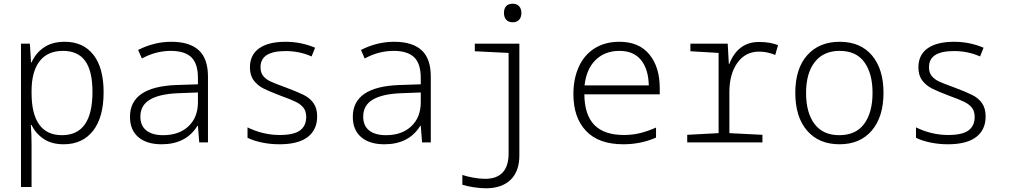

<svg xmlns="http://www.w3.org/2000/svg" viewBox="-20 -767 5440 1034"><path d="M93 -532H141L147 -431H150Q172 -481 216.5 -511.5Q261 -542 329 -542Q428 -542 483 -472Q538 -402 538 -270Q538 -135 481 -62.5Q424 10 323 10Q258 10 215 -19Q172 -48 150 -94H146Q150 -47 150 13V240H93ZM478 -272Q478 -384 439 -438.5Q400 -493 319 -493Q236 -493 193 -437Q150 -381 150 -277V-266Q150 -154 191 -96.5Q232 -39 314 -39Q478 -39 478 -272Z M680 -138Q680 -299 927 -309L1046 -313V-346Q1046 -425 1010 -459Q974 -493 900 -493Q819 -493 744 -452L724 -498Q810 -542 903 -542Q1001 -542 1050.5 -496.5Q1100 -451 1100 -355V0H1053L1046 -89H1043Q982 10 850 10Q770 10 725 -28.5Q680 -67 680 -138ZM1046 -217V-269L939 -265Q839 -261 787.5 -230.5Q736 -200 736 -139Q736 -90 768 -64.5Q800 -39 859 -39Q944 -39 995 -87Q1046 -135 1046 -217Z M1313 -25V-81Q1397 -40 1487 -40Q1562 -40 1595.5 -64.5Q1629 -89 1629 -137Q1629 -168 1614.5 -186.5Q1600 -205 1574 -218Q1548 -231 1490 -252Q1429 -275 1398 -291Q1367 -307 1346.5 -334Q1326 -361 1326 -404Q1326 -472 1376 -507Q1426 -542 1518 -542Q1601 -542 1677 -510L1658 -463Q1593 -492 1518 -492Q1450 -492 1416.5 -470.5Q1383 -449 1383 -405Q1383 -376 1397.5 -358Q1412 -340 1436.5 -328.5Q1461 -317 1519 -296Q1583 -272 1616 -255.5Q1649 -239 1668.5 -211.5Q1688 -184 1688 -140Q1688 -68 1637 -29Q1586 10 1485 10Q1436 10 1390.5 0.5Q1345 -9 1313 -25Z M1880 -138Q1880 -299 2127 -309L2246 -313V-346Q2246 -425 2210 -459Q2174 -493 2100 -493Q2019 -493 1944 -452L1924 -498Q2010 -542 2103 -542Q2201 -542 2250.5 -496.5Q2300 -451 2300 -355V0H2253L2246 -89H2243Q2182 10 2050 10Q1970 10 1925 -28.5Q1880 -67 1880 -138ZM2246 -217V-269L2139 -265Q2039 -261 1987.5 -230.5Q1936 -200 1936 -139Q1936 -90 1968 -64.5Q2000 -39 2059 -39Q2144 -39 2195 -87Q2246 -135 2246 -217Z M2694 -697Q2694 -721 2706 -734Q2718 -747 2741 -747Q2763 -747 2775.5 -733.5Q2788 -720 2788 -697Q2788 -674 2775.5 -660.5Q2763 -647 2741 -647Q2719 -647 2706.5 -660.5Q2694 -674 2694 -697ZM2470 228V175Q2492 183 2527.5 189.5Q2563 196 2592 196Q2719 196 2719 59V-482L2537 -491V-532H2777V70Q2777 156 2729.5 201.5Q2682 247 2597 247Q2565 247 2528.5 241Q2492 235 2470 228Z M3068 -260Q3068 -343 3097 -407Q3126 -471 3182 -506.5Q3238 -542 3316 -542Q3421 -542 3477 -474Q3533 -406 3533 -292V-259H3127Q3128 -148 3181 -94Q3234 -40 3340 -40Q3385 -40 3426.5 -50Q3468 -60 3513 -80V-26Q3431 10 3337 10Q3204 10 3136 -62Q3068 -134 3068 -260ZM3474 -307Q3472 -395 3432 -444Q3392 -493 3316 -493Q3238 -493 3188 -444.5Q3138 -396 3128 -307Z M3681 -41 3850 -50V-482L3698 -491V-532H3899L3905 -423H3908Q3929 -479 3969 -510Q4009 -541 4068 -541Q4126 -541 4170 -524L4155 -471Q4112 -489 4068 -489Q3994 -489 3951 -428.5Q3908 -368 3908 -271V-50L4086 -41V0H3681Z M4263 -267Q4263 -398 4327.5 -470Q4392 -542 4502 -542Q4614 -542 4676 -468.5Q4738 -395 4738 -267Q4738 -138 4675 -64Q4612 10 4501 10Q4390 10 4326.5 -63.5Q4263 -137 4263 -267ZM4679 -267Q4679 -371 4635 -432Q4591 -493 4502 -493Q4415 -493 4368 -433Q4321 -373 4321 -266Q4321 -160 4366.5 -99.5Q4412 -39 4500 -39Q4589 -39 4634 -100Q4679 -161 4679 -267Z M4913 -25V-81Q4997 -40 5087 -40Q5162 -40 5195.5 -64.5Q5229 -89 5229 -137Q5229 -168 5214.5 -186.5Q5200 -205 5174 -218Q5148 -231 5090 -252Q5029 -275 4998 -291Q4967 -307 4946.5 -334Q4926 -361 4926 -404Q4926 -472 4976 -507Q5026 -542 5118 -542Q5201 -542 5277 -510L5258 -463Q5193 -492 5118 -492Q5050 -492 5016.5 -470.5Q4983 -449 4983 -405Q4983 -376 4997.5 -358Q5012 -340 5036.5 -328.5Q5061 -317 5119 -296Q5183 -272 5216 -255.5Q5249 -239 5268.5 -211.5Q5288 -184 5288 -140Q5288 -68 5237 -29Q5186 10 5085 10Q5036 10 4990.5 0.5Q4945 -9 4913 -25Z"/></svg>

Font: Noto Sans Mono UI Light
Style: Regular
Weight: 300
Monospace: yes
Designer: Monotype Design team
Foundry: Monotype Imaging Inc.
Version: Version 1.000